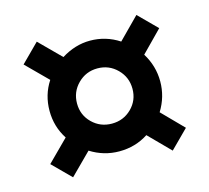

<svg xmlns="http://www.w3.org/2000/svg" viewBox="-80 -614 751 689"><g transform="rotate(-15 296.0 -269.0)"><path d="M110.8 -17.1 43.9 -84 122.1 -162.1Q90.8 -210 90.8 -269Q90.8 -328.1 122.1 -376L43.9 -454.1L110.8 -521L189 -442.9Q240.7 -475.1 295.9 -475.1Q354.5 -475.1 403.8 -442.9L481 -521L547.9 -454.1L471.2 -376Q502 -326.2 502 -269Q502 -211.9 471.2 -162.1L547.9 -84L481 -17.1L403.8 -95.2Q356 -64 295.9 -64Q238.3 -64 189 -95.2ZM222.9 -196.5Q252.9 -167 295.9 -167Q338.9 -167 368.9 -196.5Q398.9 -226.1 398.9 -269Q398.9 -312 368.9 -342Q338.9 -372.1 295.9 -372.1Q252.9 -372.1 222.9 -342Q192.9 -312 192.9 -269Q192.9 -226.1 222.9 -196.5Z"/></g></svg>

Font: Plus Jakarta Sans SemiBold
Style: Regular
Weight: 600
Designer: Gumpita Rahayu
Foundry: Tokotype
Version: Version 2.006